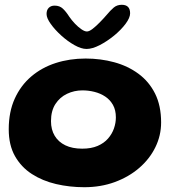

<svg xmlns="http://www.w3.org/2000/svg" viewBox="-20 -754 738 802"><path d="M332 28Q271 28 214.2 14.8Q157.5 1.5 113 -27.2Q68.5 -56 42.5 -102Q16.5 -148 16.5 -214Q16.5 -286.5 41.5 -341.8Q66.5 -397 110.5 -434.5Q154.5 -472 212.8 -490.8Q271 -509.5 337.5 -509.5Q400.5 -509.5 457.2 -494Q514 -478.5 558.2 -446Q602.5 -413.5 627.8 -363Q653 -312.5 653 -242.5Q653 -188 629 -139Q605 -90 561.5 -52.5Q518 -15 459.5 6.5Q401 28 332 28ZM323.5 -133Q361 -133 387.8 -144.5Q414.5 -156 431.2 -175.2Q448 -194.5 456 -217.5Q464 -240.5 464 -263.5Q464 -294 452 -315.5Q440 -337 419.8 -350.5Q399.5 -364 374.8 -370.2Q350 -376.5 324.5 -376.5Q290 -376.5 260 -362.2Q230 -348 211.5 -319.5Q193 -291 193 -248Q193 -212.5 208.5 -186.8Q224 -161 253 -147Q282 -133 323.5 -133ZM341.5 -549.5Q319.5 -549.5 291 -565.5Q262.5 -581.5 236 -605.5Q209.5 -629.5 192 -654Q174.5 -678.5 174.5 -695.5Q174.5 -712.5 183.8 -721.5Q193 -730.5 208 -730.5Q229 -730.5 242.2 -718.2Q255.5 -706 269.5 -684Q279.5 -669.5 293 -655.2Q306.5 -641 320 -631.8Q333.5 -622.5 343 -622.5Q352.5 -622.5 366.5 -633.2Q380.5 -644 396 -659.8Q411.5 -675.5 424 -690Q441.5 -711 455.2 -722.5Q469 -734 488.5 -734Q523.5 -734 523.5 -698.5Q523.5 -680 504.8 -654.8Q486 -629.5 456.8 -605.5Q427.5 -581.5 396.5 -565.5Q365.5 -549.5 341.5 -549.5Z"/></svg>

Font: Gluten SemiBold
Style: Regular
Weight: 600
Designer: Tyler Finck
Foundry: Etcetera Type Company
Version: Version 1.300